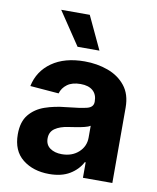

<svg xmlns="http://www.w3.org/2000/svg" viewBox="-87 -845 754 923"><g transform="rotate(10 290.0 -383.0)"><path d="M215.9 10.3Q137.8 10.3 86.3 -30.5Q34.8 -71.4 34.8 -152.3Q34.8 -213.4 63.6 -248.2Q92.3 -283 139 -299.2Q185.7 -315.3 239.7 -320.3Q310.7 -327.4 341.3 -335.2Q371.8 -343 371.8 -369.3V-371.4Q371.8 -405.2 350.7 -423.7Q329.5 -442.1 290.8 -442.1Q250 -442.1 225.9 -424.4Q201.7 -406.6 193.9 -379.3L54 -390.6Q69.6 -465.2 131.6 -508.9Q193.5 -552.6 291.5 -552.6Q352.3 -552.6 405.2 -533.4Q458.1 -514.2 490.6 -473.5Q523.1 -432.9 523.1 -367.9V0H379.6V-75.6H375.4Q355.5 -37.6 315.9 -13.7Q276.3 10.3 215.9 10.3ZM259.2 -94.1Q308.9 -94.1 340.9 -123Q372.9 -152 372.9 -195V-252.8Q364 -246.8 345.3 -242.2Q326.7 -237.6 305.6 -234.2Q284.4 -230.8 267.8 -228.3Q228 -222.7 203.7 -206Q179.3 -189.3 179.3 -157.3Q179.3 -126.1 201.9 -110.1Q224.4 -94.1 259.2 -94.1ZM351.6 -615.8H244.7L136.4 -777.3H275.9Z"/></g></svg>

Font: Inter UI
Style: Bold
Weight: 700
Designer: Rasmus Andersson
Foundry: rsms
Version: 3.2;8d6f07862